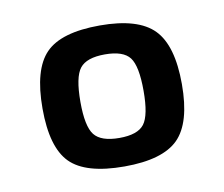

<svg xmlns="http://www.w3.org/2000/svg" viewBox="-50 -671 541 464"><g transform="rotate(-10 220.5 -439.0)"><path d="M221 -612Q315 -612 353.5 -572.5Q392 -533 392 -438Q392 -343 353.5 -304.5Q315 -266 221 -266Q126 -266 88 -304.5Q50 -343 50 -438Q50 -534 88 -573Q126 -612 221 -612ZM143 -438Q143 -378 159.5 -357Q176 -336 221 -336Q266 -336 282 -357Q298 -378 298 -438Q298 -499 282 -520Q266 -541 221 -541Q176 -541 159.5 -520Q143 -499 143 -438Z"/></g></svg>

Font: Exo 2 Semi Bold
Style: Regular
Weight: 600
Designer: Natanael Gama
Version: Version 1.001;PS 001.001;hotconv 1.0.88;makeotf.lib2.5.64775